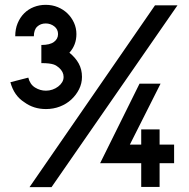

<svg xmlns="http://www.w3.org/2000/svg" viewBox="-20 -774 781 794"><path d="M640 -239V-176H700V-99H640V-1H564V-99H394L557 -428H644L517 -176H564V-239ZM43 -624Q43 -654 53 -678Q63 -702 80 -719Q97 -736 120 -745Q143 -754 169 -754Q196 -754 219 -744.5Q242 -735 259 -718.5Q276 -702 286 -680Q296 -658 296 -633Q296 -588 267 -556Q292 -536 305.5 -511.5Q319 -487 319 -456Q319 -429 307 -405Q295 -381 275 -362.5Q255 -344 228 -333.5Q201 -323 170 -323Q119 -323 81 -351Q38 -378 23 -434L97 -453Q104 -425 125 -412Q146 -399 170 -399Q184 -399 197 -403.5Q210 -408 220.5 -416Q231 -424 237 -434Q243 -444 243 -456Q243 -477 224 -494Q219 -498 214 -501.5Q209 -505 201.5 -507.5Q194 -510 182 -511.5Q170 -513 151 -513V-588Q186 -588 203 -600.5Q220 -613 220 -633Q220 -653 204.5 -665Q189 -677 169 -677Q148 -677 134 -664Q120 -651 120 -624ZM714 -752 193 0H102L621 -752Z"/></svg>

Font: Fundamental  Brigade
Style: Regular
Weight: 400
Designer: Peter Wiegel, original typeface by Arno Drescher 1935
Foundry: Peter Wiegel
Version: Version 0.000 2012 initial release